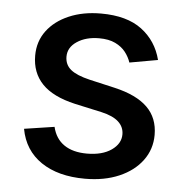

<svg xmlns="http://www.w3.org/2000/svg" viewBox="-45 -597 626 652"><g transform="rotate(5 268.0 -271.0)"><path d="M480.1 -412.3 383.9 -395.2Q377.8 -413.7 364.9 -430.4Q351.9 -447.1 329.9 -457.7Q307.9 -468.4 274.9 -468.4Q229.8 -468.4 199.6 -448.3Q169.4 -428.3 169.4 -396.7Q169.4 -369.3 189.6 -352.6Q209.9 -335.9 255 -325.3L341.6 -305.4Q416.9 -288 453.8 -251.8Q490.8 -215.6 490.8 -157.7Q490.8 -108.7 462.5 -70.5Q434.3 -32.3 384.1 -10.7Q333.8 11 267.8 11Q176.1 11 118.3 -28.2Q60.4 -67.5 47.2 -139.9L149.9 -155.5Q159.4 -115.4 189.3 -95Q219.1 -74.6 267 -74.6Q319.2 -74.6 350.5 -96.4Q381.7 -118.3 381.7 -149.9Q381.7 -175.4 362.7 -192.8Q343.8 -210.2 304.7 -219.1L212.4 -239.3Q136 -256.7 99.6 -294.7Q63.2 -332.7 63.2 -391Q63.2 -439.3 90.2 -475.5Q117.2 -511.7 164.8 -532.1Q212.4 -552.6 273.8 -552.6Q362.2 -552.6 413 -514.4Q463.8 -476.2 480.1 -412.3Z"/></g></svg>

Font: InterMG Medium
Style: Regular
Weight: 500
Designer: Rasmus Andersson
Foundry: rsms
Version: Version 3.019;December 26, 2023;FontCreator 15.0.0.2955 64-b